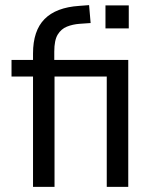

<svg xmlns="http://www.w3.org/2000/svg" viewBox="-20 -730 598 750"><path d="M109 0V-431H25V-496H129L109 -472V-521Q109 -610 154 -655.5Q199 -701 289 -707L328 -710L334 -640L291 -637Q264 -635 241.5 -626Q219 -617 205.5 -595Q192 -573 192 -528V-474L157 -496H481V0H397V-431H193V0ZM392 -619V-709H483V-619Z"/></svg>

Font: Nunito Sans 7pt Condensed
Style: Regular
Weight: 400
Width: 3
Designer: Vernon Adams
Foundry: Vernon Adams
Version: Version 3.101;gftools[0.9.27]